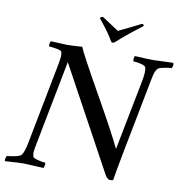

<svg xmlns="http://www.w3.org/2000/svg" viewBox="-102 -900 947 989"><g transform="rotate(10 372.0 -405.5)"><path d="M613.3 -528.3Q623 -579.6 616.2 -598.6Q612.8 -607.4 589.8 -612.8Q566.9 -618.2 550.8 -618.2Q548.8 -623.5 550 -633.1Q551.3 -642.6 553.7 -646.5Q626 -642.6 653.3 -642.6Q670.9 -642.6 754.9 -646.5Q760.3 -632.8 751 -618.2Q738.3 -618.2 710.9 -612.8Q683.6 -607.4 677.7 -599.6Q669.9 -588.9 665.8 -575.7Q661.6 -562.5 656.2 -533.2L579.1 -135.7Q561 -41.5 554.7 1Q550.8 4.9 538.1 4.9Q531.7 4.9 524.2 -1.5Q516.6 -7.8 511.7 -17.6L218.8 -555.7L132.8 -112.3Q127 -82.5 126 -71.3Q125 -60.1 128.9 -44.9Q131.3 -38.1 156.2 -31.7Q181.2 -25.4 194.3 -25.4Q196.3 -19.5 194.6 -11Q192.9 -2.4 190.4 2.9Q100.1 -2 88.9 -2Q70.3 -2 55.2 -1.2Q40 -0.5 21.7 1Q3.4 2.4 -11.7 2.9Q-13.7 0 -12.2 -9Q-10.7 -18.1 -5.9 -25.4Q6.8 -25.4 34.7 -31.2Q62.5 -37.1 68.4 -44.9Q82 -63.5 90.8 -111.3L172.9 -535.2Q178.2 -564.9 179.2 -576.7Q180.2 -588.4 176.8 -601.6Q174.3 -609.4 149.4 -613.8Q124.5 -618.2 110.4 -618.2Q106 -634.8 115.2 -646.5Q197.3 -642.6 198.2 -642.6Q227.5 -642.6 278.3 -646.5Q293.5 -608.4 398.9 -422.1Q504.4 -235.8 541 -158.2ZM428.7 -694.3Q422.4 -694.3 418.9 -701.2Q411.6 -713.9 404.8 -724.4Q397.9 -734.9 389.9 -746.1Q381.8 -757.3 376.7 -763.9Q371.6 -770.5 360.1 -784.9Q348.6 -799.3 342.8 -806.6Q343.3 -811 347.9 -813.7Q352.5 -816.4 357.4 -816.4L444.3 -758.8Q517.6 -793.9 561.5 -816.4Q565.9 -816.4 568.8 -813.7Q571.8 -811 571.3 -806.6Q563.5 -800.8 543.2 -784.9Q522.9 -769 515.9 -763.4Q508.8 -757.8 494.4 -746.1Q480 -734.4 468 -724.1Q456.1 -713.9 442.4 -701.2Q433.6 -694.3 428.7 -694.3Z"/></g></svg>

Font: Crimson
Style: Italic
Weight: 400
Italic angle: -11°
Version: Version 0.8